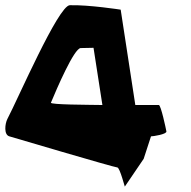

<svg xmlns="http://www.w3.org/2000/svg" viewBox="-22 -728 730 735"><path d="M14 -206C14 -206 416 -87 427 -87C437 -87 457 -6 456 -14L528 -120L556 -206C564 -206 617 -214 615 -225C613 -236 594 -326 586 -326H496L440 -691C440 -691 318 -710 245 -708C201 -706 46 -348 6 -272C-3 -254 -8 -212 14 -206ZM173 -335C195 -388 262 -544 287 -544C300 -544 336 -545 336 -545L370 -326C314 -327 169 -327 173 -335Z"/></svg>

Font: Ampere
Style: SCRevIta
Weight: 400
Version: Version 1